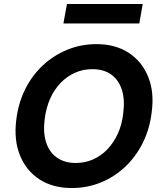

<svg xmlns="http://www.w3.org/2000/svg" viewBox="-20 -934 813 966"><path d="M341 12Q245 12 178 -32Q111 -76 80 -153.5Q49 -231 62 -332Q72 -415 106.5 -484.5Q141 -554 195 -604.5Q249 -655 318 -683.5Q387 -712 465 -712Q561 -712 628 -668Q695 -624 726 -546.5Q757 -469 743 -368Q733 -285 698.5 -215.5Q664 -146 610 -95Q556 -44 487.5 -16Q419 12 341 12ZM361 -114Q408 -114 448.5 -132Q489 -150 520.5 -183Q552 -216 573 -262Q594 -308 600 -364Q609 -433 593 -482.5Q577 -532 539.5 -559Q502 -586 444 -586Q398 -586 357.5 -568Q317 -550 285 -517Q253 -484 232.5 -438Q212 -392 205 -336Q196 -268 212 -218Q228 -168 266.5 -141Q305 -114 361 -114ZM299 -816 317 -914H698L681 -816Z"/></svg>

Font: DM Sans 11pt ExtraBold
Style: Italic
Weight: 800
Italic angle: -10°
Version: Version 4.004;gftools[0.9.30]